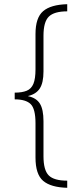

<svg xmlns="http://www.w3.org/2000/svg" viewBox="-20 -735 389 914"><path d="M300 159Q222 157 185.5 126Q149 95 149 15V-148Q149 -217 126 -239.5Q103 -262 50 -262V-294Q85 -294 107 -303Q129 -312 139 -336Q149 -360 149 -405V-573Q149 -651 185.5 -682Q222 -713 300 -715V-681Q238 -681 212.5 -656Q187 -631 187 -565V-395Q187 -341 169.5 -314Q152 -287 114 -278V-277Q153 -269 170 -241.5Q187 -214 187 -158V9Q187 75 212 100Q237 125 300 125Z"/></svg>

Font: Noto Sans Lao Looped ExtraCondensed ExtraLight
Style: Regular
Weight: 200
Width: 2
Designer: Mark Frömberg, Ben Mitchell
Foundry: The Fontpad Ltd
Version: Version 1.002; ttfautohint (v1.8.4.7-5d5b)